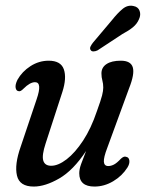

<svg xmlns="http://www.w3.org/2000/svg" viewBox="-20 -660 522 688"><path d="M432 -98Q442 -96.5 443.5 -84.8Q445 -73 436.5 -59.5Q417.5 -29.5 385.5 -10.5Q353.5 8.5 318.5 8.5Q264 8.5 264 -39Q264 -53.5 270.5 -71.8Q277 -90 288.5 -119Q242.5 -49.5 192.2 -20.5Q142 8.5 101 8.5Q50 8.5 40.8 -30.8Q31.5 -70 54 -134L111 -303.5Q132.5 -365.5 105.5 -365.5Q87.5 -365.5 64.5 -342.5Q53 -330.5 46 -333.5Q38 -334.5 36 -345.5Q34 -356.5 42.5 -374Q59 -403.5 89.2 -423Q119.5 -442.5 154.5 -442.5Q198 -442.5 208.8 -411.5Q219.5 -380.5 203.5 -330.5L143.5 -146Q129.5 -103.5 135 -84.8Q140.5 -66 163.5 -66Q188.5 -66 218.8 -89.2Q249 -112.5 277.8 -156.2Q306.5 -200 327 -261Q341.5 -301 345.8 -318Q350 -335 350 -346Q350 -360 346.8 -371.5Q343.5 -383 343.5 -397Q343.5 -418.5 361.8 -430.5Q380 -442.5 413 -442.5Q448.5 -442.5 455.8 -418.8Q463 -395 442.5 -343.5L364.5 -130.5Q351 -95.5 352.2 -80.2Q353.5 -65 368 -65Q377.5 -65 388 -70.2Q398.5 -75.5 413.5 -91.5Q424.5 -101.5 432 -98ZM380.5 -587Q401.5 -613.5 419.5 -628.2Q437.5 -643 458 -638.5Q475 -635.5 480.2 -621.2Q485.5 -607 478 -591Q471 -574.5 456.5 -562.5Q442 -550.5 418.5 -538L329.5 -479.5Q322.5 -476 315.2 -475.8Q308 -475.5 305 -480.5Q301 -486 304.2 -493Q307.5 -500 313 -507Z"/></svg>

Font: Fraunces 144pt S100
Style: Italic
Weight: 400
Italic angle: -16°
Version: Version 1.000; ttfautohint (v1.8.3)